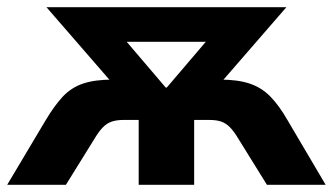

<svg xmlns="http://www.w3.org/2000/svg" viewBox="-26 -513 924 533"><path d="M-6 0 100 -178Q125 -220 148.5 -245Q172 -270 204.5 -281Q237 -292 287 -292H340L313 -251L103 -493H769L559 -251L531 -292H585Q634 -292 667 -281Q700 -270 724.5 -245Q749 -220 773 -178L878 0H715L635 -129Q623 -149 612 -160Q601 -171 588 -175.5Q575 -180 556 -180H513V0H359V-180H316Q298 -180 284.5 -175.5Q271 -171 260 -160Q249 -149 237 -129L157 0ZM434 -270H437L582 -440L584 -397H288L289 -440Z"/></svg>

Font: Nunito Sans 11pt ExtraBold
Style: Regular
Weight: 800
Version: Version 3.101;gftools[0.9.27]